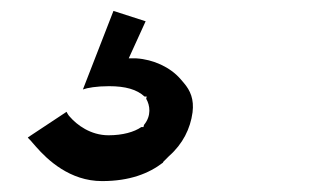

<svg xmlns="http://www.w3.org/2000/svg" viewBox="-20 -41 610 352"><path d="M102 164 31 211C32 213 36 216 39 220L46 228C67 252 108 291 167 291C218 291 253 277 279 257V256L289 246L290 245C315 223 329 195 333 165C336 141 329 125 317 111L311 104C292 82 261 68 230 66H216L247 -2L188 -21L132 123C140 120 157 117 180 117C210 117 231 123 245 136H249L248 140C255 152 258 171 244 188L243 192H239C226 201 205 207 179 207C146 207 121 188 108 173C105 170 103 166 102 164ZM230 66Z"/></svg>

Font: Hussar Woodtype
Style: SeBdObl
Weight: 900
Foundry: Cannot Into Space Fonts
Version: Version 1.07